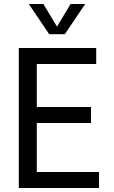

<svg xmlns="http://www.w3.org/2000/svg" viewBox="-20 -940 570 960"><path d="M74 -700H461V-620H164V-405H435V-325H164V-80H475V0H74ZM124 -920H197L265 -807L333 -920H406L304 -769H226Z"/></svg>

Font: Moderustic
Style: Regular
Weight: 400
Designer: Tural Alisoy
Foundry: TAFT Foundry
Version: Version 2.120